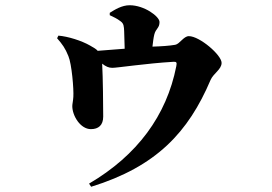

<svg xmlns="http://www.w3.org/2000/svg" viewBox="-20 -637 1040 733"><path d="M399 -579C414 -572 427 -566 440 -556C453 -547 453 -536 454 -518L456 -451L353 -443C347 -450 338 -455 324 -463C291 -482 239 -498 203 -501L198 -491C218 -468 229 -453 241 -423C254 -393 262 -296 260 -267C259 -251 256 -240 256 -232C256 -195 287 -144 327 -144C356 -144 374 -159 374 -192C374 -232 373 -342 370 -394C384 -383 395 -378 409 -378C427 -378 539 -395 641 -401C654 -402 656 -399 653 -384C616 -196 504 -44 320 64L328 76C577 -1 699 -132 784 -332C795 -357 826 -372 826 -397C826 -427 742 -499 701 -499C681 -499 666 -469 649 -466C626 -462 595 -460 562 -459C564 -476 566 -493 569 -505C575 -529 589 -529 589 -553C589 -574 531 -617 475 -617C445 -617 418 -600 399 -588Z"/></svg>

Font: Source Han Serif KR Heavy
Style: Regular
Weight: 900
Designer: Ryoko NISHIZUKA 西塚涼子 (kana & ideographs); Frank Grießhammer (Latin, Greek & Cyrillic); Wenlong ZHANG 张文龙 (bopomofo); San
Foundry: Adobe
Version: Version 2.001;hotconv 1.1.0;makeotfexe 2.6.0